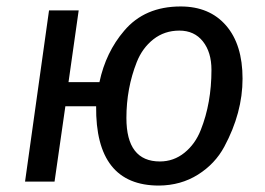

<svg xmlns="http://www.w3.org/2000/svg" viewBox="-20 -559 817 591"><path d="M630.9 -343.8Q630.9 -398.4 604.5 -431.6Q578.1 -464.8 532.2 -464.8Q486.3 -464.8 452.1 -438Q418 -411.1 400.9 -367.7Q369.1 -287.1 369.1 -195.8Q369.1 -62 472.2 -62Q514.6 -62 547.9 -88.9Q581.1 -115.7 598.1 -159.2Q630.9 -241.7 630.9 -343.8ZM536.1 -539.1Q625 -539.1 675.8 -480.5Q726.6 -421.9 726.6 -316.9Q726.6 -211.9 670.4 -107.4Q642.1 -54.7 589.4 -21.5Q536.6 11.7 469.2 12.2Q273.4 12.2 275.9 -231.9H181.2L147.9 0H57.1L130.9 -526.9H222.2L190.9 -306.2H286.1Q305.7 -398.4 362.3 -464.4Q425.3 -539.1 536.1 -539.1Z"/></svg>

Font: FiraSans-Italic
Style: Italic
Weight: 400
Italic angle: -8°
Designer: Carrois Corporate & Edenspiekermann AG
Foundry: Carrois Corporate GbR & Edenspiekermann AG
Version: Version 3.106;PS 003.106;hotconv 1.0.70;makeotf.lib2.5.58329